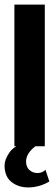

<svg xmlns="http://www.w3.org/2000/svg" viewBox="-35 -640 244 840"><path d="M28 -620H161V0H28ZM89 180Q45 180 15 156Q-15 132 -15 84Q-15 58 6.5 27Q28 -4 83 -19L150 -16Q119 -4 99 19Q79 42 79 66Q79 91 94 104Q109 117 128 117Q139 117 148 113.5Q157 110 164 103L181 154Q159 167 135.5 173.5Q112 180 89 180Z"/></svg>

Font: Smooch Sans ExtraBold
Style: Regular
Weight: 800
Designer: Robert E. Leuschke
Foundry: Robert E. Leuschke
Version: Version 1.010